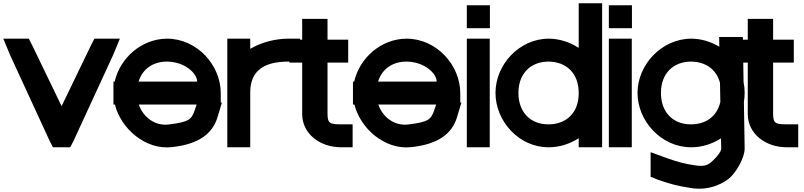

<svg xmlns="http://www.w3.org/2000/svg" viewBox="-72 -849 4906 1172"><path d="M-11.8 -516 -51.8 -613H103.9L125.8 -570L304 -201L482.2 -570L504.1 -613H659.8L619.8 -516L378.8 7L356.9 50H251.1L229.2 7Z M773.9 -351H1131.5C1131.5 -400 1057.9 -472 947.5 -473C861.7 -473 797.9 -428 773.9 -351ZM629.4 -211H620.5V-281V-351H628.2C660 -494.4 791.7 -612.1 947.5 -613C1130.3 -613 1275.5 -452 1275.5 -281V-223H1282.5L1255.5 -133C1226.5 -37 1146.5 31 977.4 49C817.3 68 665.8 -63.3 629.4 -211ZM1128.5 -211H775.1C802.8 -131 876.7 -79.5 955.5 -89H956.7C1077.5 -104 1095.8 -117 1115.4 -173Z M1455.5 -550.9C1523.8 -591 1608.1 -613 1689.5 -613H1759.5V-473H1689.5C1539.3 -473 1456.6 -417.6 1455.5 -287.5V-282V-212V-20V50H1315.5V-20V-212V-282C1315.5 -283.2 1315.5 -284.5 1315.5 -285.7V-543V-613H1455.5Z M1927.2 -467V-152C1928.3 -98 1938.7 -90 2010.5 -90H2080.5V50H2010.5C1878.8 50 1773.5 -34 1772.5 -151V-152V-467H1764.5H1694.5V-607H1764.5H1772.5V-664V-734H1927.2V-664V-607H1983.5H2053.5V-467H1983.5Z M2235.9 -351H2593.5C2593.5 -400 2519.9 -472 2409.5 -473C2323.7 -473 2259.9 -428 2235.9 -351ZM2091.4 -211H2082.5V-281V-351H2090.2C2122 -494.4 2253.7 -612.1 2409.5 -613C2592.3 -613 2737.5 -452 2737.5 -281V-223H2744.5L2717.5 -133C2688.5 -37 2608.5 31 2439.4 49C2279.3 68 2127.8 -63.3 2091.4 -211ZM2590.5 -211H2237.1C2264.8 -131 2338.7 -79.5 2417.5 -89H2418.7C2539.5 -104 2557.8 -117 2577.4 -173Z M2847.5 -677H2777.5V-817H2847.5H2848.5H2918.5V-677H2848.5ZM2777.5 -543V-613H2917.5V-543V-20V50H2777.5V-20Z M2952.5 -282C2952.5 -453 3096 -612 3276.5 -613C3342.7 -613 3406.3 -591.8 3460.5 -556.7V-759V-829H3603.5V-759V-285.6V-282V-20V50H3460.5V-5.5C3406.5 29.4 3343 50.4 3276.5 50C3093.7 50 2952.5 -111 2952.5 -282ZM3092.5 -282C3092.5 -163 3167.2 -89 3276.5 -90C3385.2 -90 3459.4 -160.8 3460.5 -276.6V-282C3460.5 -400 3386.9 -472 3276.5 -473C3167.3 -473 3092.5 -400 3092.5 -282Z M3714.5 -677H3644.5V-817H3714.5H3715.5H3785.5V-677H3715.5ZM3644.5 -543V-613H3784.5V-543V-20V50H3644.5V-20Z M3819.5 -282C3819.5 -453 3966 -612 4146.5 -613C4208 -613 4267.3 -594.7 4318.8 -563.9L4317.9 -623H4462.5L4463.5 -554L4466.9 -347.4C4471.3 -325.9 4473.6 -304 4473.5 -282C4473.5 -263.7 4471.9 -245.6 4468.9 -227.7L4473.5 56V57C4473.5 116 4422.5 198 4388.5 231C4355.5 264 4263.8 318 4146.5 299C4058 285 4015.4 273 3944.1 248L3899.5 230V80L4003.9 118C4071.8 141 4099.3 150 4175.2 161C4229.3 169 4253.5 157 4277.6 133L4278.8 132C4305.2 108 4330.5 75 4330.5 58L4329.3 -4.8C4275.6 29.7 4212.5 50.4 4146.5 50C3963.6 50 3819.5 -111 3819.5 -282ZM3962.5 -282C3962.5 -163 4037.2 -89 4146.5 -90C4238.8 -90 4306.2 -141 4325.1 -227.3L4322.9 -343.5C4301.5 -424.6 4236.1 -472.2 4146.5 -473C4037.2 -473 3962.5 -400 3962.5 -282Z M4647.2 -467V-152C4648.3 -98 4658.7 -90 4730.5 -90H4800.5V50H4730.5C4598.8 50 4493.5 -34 4492.5 -151V-152V-467H4484.5H4414.5V-607H4484.5H4492.5V-664V-734H4647.2V-664V-607H4703.5H4773.5V-467H4703.5Z"/></svg>

Font: Nordica Plus
Style: NordicaClassicRgExt
Weight: 500
Version: Version 1.01